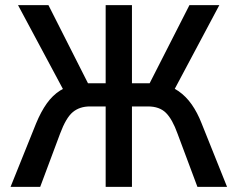

<svg xmlns="http://www.w3.org/2000/svg" viewBox="-20 -725 922 745"><path d="M21 0 120 -246Q139 -292 161.5 -323.5Q184 -355 213 -373.5Q242 -392 277 -397L232 -365L50 -705H168L331 -383L312 -402H390V-705H492V-402H570L551 -383L715 -705H831L650 -365L606 -397Q643 -392 672.5 -371.5Q702 -351 724 -319.5Q746 -288 762 -247L861 0H746L669 -206Q649 -262 624 -287Q599 -312 554 -312H492V0H390V-312H329Q289 -312 262.5 -290Q236 -268 213 -206L136 0Z"/></svg>

Font: Nunito Sans 7pt Condensed SemiBold
Style: Regular
Weight: 600
Width: 3
Designer: Vernon Adams
Foundry: Vernon Adams
Version: Version 3.101;gftools[0.9.27]